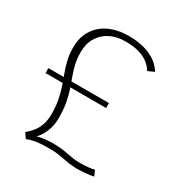

<svg xmlns="http://www.w3.org/2000/svg" viewBox="-162 -807 901 943"><g transform="rotate(30 289.0 -336.0)"><path d="M114.5 10.5 94.5 -19Q99 -22.5 110 -32.5Q121 -42.5 133.5 -59.5Q146 -76.5 154.2 -101.5Q162.5 -126.5 162.5 -160Q162.5 -205.5 155.2 -241Q148 -276.5 137.5 -307Q127 -337.5 116 -366.8Q105 -396 97.8 -428Q90.5 -460 90.5 -499.5Q90.5 -540.5 105 -574Q119.5 -607.5 146.8 -631.8Q174 -656 212.5 -669Q251 -682 298.5 -682Q338.5 -682 370.2 -675.5Q402 -669 426.5 -657.2Q451 -645.5 469 -629.5Q487 -613.5 499 -593.5L463 -577.5Q451.5 -598 430.8 -614.5Q410 -631 378 -640.8Q346 -650.5 299 -650.5Q250 -650.5 212.8 -631.5Q175.5 -612.5 154.8 -577.5Q134 -542.5 134 -495Q134 -459 141 -429Q148 -399 158.5 -370.5Q169 -342 179.2 -311.5Q189.5 -281 196.2 -244.5Q203 -208 203 -161Q203 -116.5 188 -82Q173 -47.5 153 -28Q168 -33 193 -36Q218 -39 242.5 -39Q269 -39 289.8 -36.5Q310.5 -34 328 -30.5Q345.5 -27 362.2 -24.5Q379 -22 397.5 -21.5Q429.5 -21.5 452.2 -24.2Q475 -27 483.5 -30L497.5 1Q490 3.5 474.8 5.5Q459.5 7.5 439.2 9Q419 10.5 396.5 10.5Q376 9.5 358 7Q340 4.5 322 0.8Q304 -3 283 -5.8Q262 -8.5 235 -8Q179.5 -8 150.8 -1.2Q122 5.5 114.5 10.5ZM36 -319.5V-347.5H379.5V-319.5Z"/></g></svg>

Font: Anybody SemiExpanded ExtraLight
Style: Regular
Weight: 250
Width: 6
Version: Version 1.113;gftools[0.9.25]